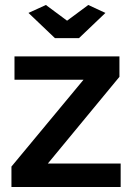

<svg xmlns="http://www.w3.org/2000/svg" viewBox="-20 -750 533 770"><path d="M164.1 -730 249 -667 334 -730 402.8 -698.2 296.9 -597.2H200.2L94.2 -698.2ZM25.9 -82 314.9 -430.2H38.1V-523.9H459V-441.9L171.9 -94.2H463.9V0H25.9Z"/></svg>

Font: Rawline
Style: Bold
Weight: 700
Designer: Matt McInerney, Pablo Impallari, Rodrigo Fuenzalida
Foundry: Matt McInerney, Pablo Impallari, Rodrigo Fuenzalida
Version: Version 4.020;PS 004.020;hotconv 1.0.88;makeotf.lib2.5.64775